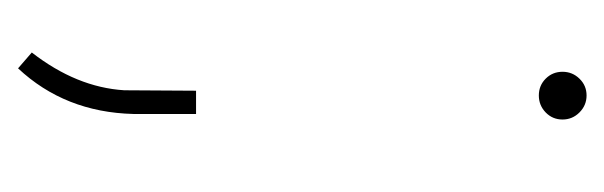

<svg xmlns="http://www.w3.org/2000/svg" viewBox="-254 -307 686 218"><g transform="rotate(90 89.0 -198.0)"><path d="M61.5 -493.7Q61.5 -504.9 69.3 -512.9Q77.1 -521 88.4 -521Q99.6 -521 107.7 -512.9Q115.7 -504.9 115.7 -493.7Q115.7 -482.4 107.7 -474.6Q99.6 -466.8 88.4 -466.8Q77.1 -466.8 69.3 -474.6Q61.5 -482.4 61.5 -493.7ZM57.6 124.5 39.6 108.9Q79.1 58.1 82.5 3.9L83 -77.6H109.4V-6.3Q107.4 71.3 57.6 124.5Z"/></g></svg>

Font: TypoPRO Roboto
Style: Regular
Weight: 250
Designer: Google
Version: Version 2.136; 2016